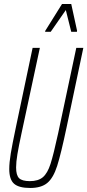

<svg xmlns="http://www.w3.org/2000/svg" viewBox="-20 -926 434 954"><path d="M26 -86Q26 -118 33.5 -163.5Q41 -209 59 -294L142 -688H178L87 -264Q73 -199 66.5 -160Q60 -121 60 -94Q60 -55 75 -40.5Q90 -26 128 -26Q170 -26 193 -45.5Q216 -65 231 -111.5Q246 -158 269 -264L359 -688H394L311 -294Q283 -161 264 -101.5Q245 -42 215 -17Q185 8 130 8Q74 8 50 -13Q26 -34 26 -86ZM204 -768 205 -773 288 -906H334L363 -773L362 -768H334L307 -876L232 -768Z"/></svg>

Font: Saira Ultra Condensed Thin
Style: Italic
Weight: 100
Width: 1
Italic angle: -12°
Designer: Hector Gatti with collaboration of the Omnibus-Type team
Foundry: Omnibus-Type
Version: Version 1.001; ttfautohint (v1.8)